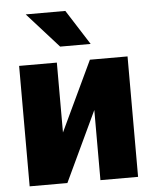

<svg xmlns="http://www.w3.org/2000/svg" viewBox="-53 -795 668 839"><g transform="rotate(-5 280.5 -375.0)"><path d="M353.5 -528.3H518.6V0H353.5V-307.6L208.5 0H43V-528.3H208.5V-221.7ZM362.8 -596.7H229L91.3 -750H265.1Z"/></g></svg>

Font: Roboto
Style: Regular
Weight: 900
Designer: Google
Version: Version 2.001171; 2014